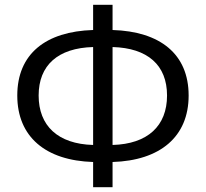

<svg xmlns="http://www.w3.org/2000/svg" viewBox="-20 -767 857 800"><path d="M449 -571C595 -567 676 -496 676 -369C676 -242 595 -167 449 -163ZM368 -163C221 -167 141 -243 141 -369C141 -495 221 -567 368 -571ZM449 -747H368V-642C170 -636 52 -542 52 -369C52 -197 170 -98 368 -92V13H449V-92C647 -98 766 -197 766 -369C766 -542 647 -636 449 -642Z"/></svg>

Font: Source Han Sans KR Regular
Style: Regular
Weight: 400
Designer: Ryoko NISHIZUKA (kana & ideographs); Paul D. Hunt (Latin, Greek & Cyrillic); Wenlong ZHANG (bopomofo); Sandoll Communica
Foundry: Adobe Systems Incorporated
Version: Version 1.004;PS 1.004;hotconv 1.0.82;makeotf.lib2.5.63406